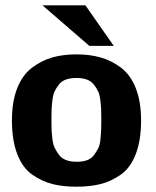

<svg xmlns="http://www.w3.org/2000/svg" viewBox="-20 -693 590 724"><path d="M25 -239Q25 -310 45 -360.5Q65 -411 101 -438Q137 -465 177.5 -476.5Q218 -488 268 -488Q318 -488 359 -476.5Q400 -465 436 -438Q472 -411 492 -360.5Q512 -310 512 -239Q512 -164 492 -112Q472 -60 435.5 -34.5Q399 -9 359.5 1Q320 11 268 11Q217 11 177.5 1Q138 -9 101.5 -34.5Q65 -60 45 -112Q25 -164 25 -239ZM174 -241Q174 -218 174.5 -204.5Q175 -191 177.5 -169.5Q180 -148 186.5 -135Q193 -122 202.5 -109Q212 -96 229 -89.5Q246 -83 269 -83Q292 -83 308.5 -89Q325 -95 335 -109Q345 -123 351 -135Q357 -147 359 -169.5Q361 -192 361.5 -204Q362 -216 362 -241Q362 -266 361.5 -279Q361 -292 358.5 -314Q356 -336 350 -348.5Q344 -361 334 -374Q324 -387 307.5 -393Q291 -399 268 -399Q245 -399 228.5 -393Q212 -387 202 -374Q192 -361 186 -348.5Q180 -336 177.5 -314Q175 -292 174.5 -279Q174 -266 174 -241ZM140 -673H302L409 -520H317Q298 -537 258 -571Q218 -605 199 -622Z"/></svg>

Font: Coval
Style: Black
Weight: 1000
Foundry: Context Ltd
Version: Version 001.000